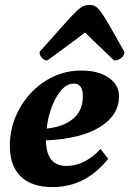

<svg xmlns="http://www.w3.org/2000/svg" viewBox="-20 -749 526 781"><path d="M194 12Q108 12 64 -31.5Q20 -75 20 -156Q20 -217 42.5 -272Q65 -327 105 -370Q145 -413 197.5 -437.5Q250 -462 311 -462Q380 -462 422 -433Q464 -404 464 -358Q464 -280 386 -232Q308 -184 167 -178Q168 -74 250 -74Q325 -74 389 -143L420 -103Q328 12 194 12ZM280 -409Q253 -409 230 -383Q207 -357 191 -315.5Q175 -274 170 -226Q238 -233 277.5 -266Q317 -299 317 -358Q317 -409 280 -409ZM344 -729Q356 -729 366.5 -724Q377 -719 390.5 -700.5Q404 -682 426.5 -643Q449 -604 486 -538Q486 -524 473.5 -513.5Q461 -503 444 -503Q414 -532 394 -551Q374 -570 358.5 -585Q343 -600 326 -617Q308 -603 292 -591Q276 -579 249 -559Q222 -539 172 -503Q160 -503 150.5 -513.5Q141 -524 141 -538Q200 -604 234.5 -643Q269 -682 288 -700.5Q307 -719 319 -724Q331 -729 344 -729Z"/></svg>

Font: Petrona ExtraBold
Style: Italic
Weight: 800
Italic angle: -9°
Designer: Ringo R. Seeber
Foundry: Ringo R. Seeber
Version: Version 2.001; ttfautohint (v1.8.3)